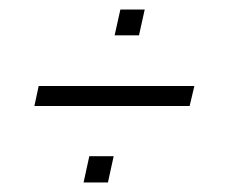

<svg xmlns="http://www.w3.org/2000/svg" viewBox="-20 -454 477 402"><path d="M52 -232 61 -274H387L377 -232ZM155 -72 167 -127H218L206 -72ZM220 -380 232 -434H283L271 -380Z"/></svg>

Font: Saira UltraCondensed Light
Style: Italic
Weight: 300
Width: 1
Italic angle: -12°
Designer: Hector Gatti with collaboration of the Omnibus-Type team
Foundry: Omnibus-Type
Version: Version 1.101